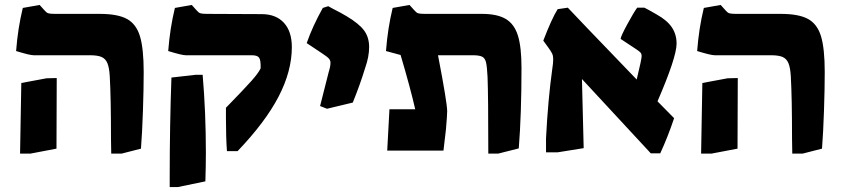

<svg xmlns="http://www.w3.org/2000/svg" viewBox="-20 -608 3403 775"><path d="M428 -49Q428 -214 423 -301Q421 -335 413.5 -353Q406 -371 390 -378Q374 -385 343 -385H116Q100 -385 45 -402Q52 -494 72 -576L140 -588L158 -568Q167 -557 174.5 -554.5Q182 -552 202 -552H382Q455 -552 492.5 -531.5Q530 -511 545 -461.5Q560 -412 560 -317Q560 -250 557 -161Q554 -72 549 -8L471 12H429Q429 -25 428 -49ZM66 -273 168 -292 209 -293 208 -8 103 12H61Z M892 -131V-173Q967 -250 995 -281.5Q1023 -313 1032 -332Q1033 -365 1026 -375Q1019 -385 996 -385H730Q714 -385 659 -402Q666 -494 686 -576L754 -588L772 -568Q781 -557 788.5 -554.5Q796 -552 816 -552L1036 -551Q1094 -551 1126 -516Q1158 -481 1158 -418Q1158 -321 1104.5 -218Q1051 -115 939 2H896Q892 -55 892 -131ZM665 108Q665 -104 672 -295L769 -306H798Q811 -153 811 7Q811 62 809 124L698 147H665Z M1272 -180 1307 -318Q1314 -340 1314 -355Q1314 -364 1307.5 -371.5Q1301 -379 1281 -392L1218 -434Q1242 -503 1283 -576L1305 -583Q1317 -577 1323 -573Q1357 -556 1380 -542Q1430 -512 1450 -484.5Q1470 -457 1470 -418Q1470 -379 1454 -334Q1434 -268 1404 -194L1300 -169Z M1948 -297Q1946 -338 1942 -355.5Q1938 -373 1926.5 -379Q1915 -385 1888 -385H1748Q1785 -193 1785 -159Q1785 -143 1780 -85L1770 0H1543L1552 -167H1656Q1637 -251 1597 -386Q1588 -388 1538 -402Q1545 -494 1565 -576L1633 -588L1651 -568Q1660 -557 1667.5 -554.5Q1675 -552 1695 -552H1925Q1987 -552 2021.5 -531.5Q2056 -511 2070.5 -464.5Q2085 -418 2085 -335Q2085 -147 2074 -9L1991 12H1951Q1951 -220 1948 -297Z M2329 -289 2336 -10 2230 7H2184V-50Q2192 -206 2209 -328Q2213 -353 2213 -369Q2213 -382 2209 -391Q2205 -400 2194 -415L2173 -444Q2207 -533 2231 -571L2272 -577L2350 -495L2550 -287Q2570 -369 2570 -382Q2570 -390 2566 -395Q2562 -400 2550 -408L2485 -451Q2486 -462 2512 -510Q2538 -558 2552 -577H2581Q2590 -573 2630 -550Q2673 -526 2692 -497.5Q2711 -469 2711 -432Q2711 -377 2634 -199L2701 -131Q2676 -56 2645 11H2607Z M3177 -49Q3177 -214 3172 -301Q3170 -335 3162.5 -353Q3155 -371 3139 -378Q3123 -385 3092 -385H2865Q2849 -385 2794 -402Q2801 -494 2821 -576L2889 -588L2907 -568Q2916 -557 2923.5 -554.5Q2931 -552 2951 -552H3131Q3204 -552 3241.5 -531.5Q3279 -511 3294 -461.5Q3309 -412 3309 -317Q3309 -250 3306 -161Q3303 -72 3298 -8L3220 12H3178Q3178 -25 3177 -49ZM2815 -273 2917 -292 2958 -293 2957 -8 2852 12H2810Z"/></svg>

Font: Suez One
Style: Regular
Weight: 400
Designer: Michal Sahar
Foundry: Hagilda
Version: Version 1.001